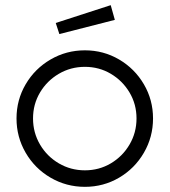

<svg xmlns="http://www.w3.org/2000/svg" viewBox="-20 -716 657 744"><path d="M44 -257Q44 -329 79.5 -389.5Q115 -450 176 -485.5Q237 -521 309 -521Q381 -521 441.5 -485.5Q502 -450 537.5 -389.5Q573 -329 573 -257Q573 -185 537.5 -124Q502 -63 441.5 -27.5Q381 8 309 8Q237 8 176 -27.5Q115 -63 79.5 -124Q44 -185 44 -257ZM509 -257Q509 -312 482 -357.5Q455 -403 409.5 -430Q364 -457 309 -457Q254 -457 208 -430Q162 -403 135 -357.5Q108 -312 108 -257Q108 -202 135 -156Q162 -110 208 -83Q254 -56 309 -56Q364 -56 409.5 -83Q455 -110 482 -156Q509 -202 509 -257ZM196 -627 409 -696 425 -639 210 -584Z"/></svg>

Font: Lineal Light
Style: Regular
Weight: 300
Designer: Created by Frank Adebiaye with contributions from Anton Moglia & Ariel Martín Pérez
Created by Frank ADEBIAYE with FontF
Foundry: Velvetyne Type Foundry
Version: Version 2.000